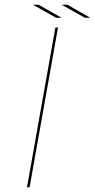

<svg xmlns="http://www.w3.org/2000/svg" viewBox="-20 -791 402 811"><path d="M94 0 214 -675H225L105 0ZM338.5 -716 240.5 -771H264.5L361.5 -716ZM217 -716 119 -771H143L240 -716Z"/></svg>

Font: Anybody UltraExpanded Thin
Style: Italic
Weight: 100
Width: 9
Italic angle: -10°
Designer: Tyler Finck
Foundry: Etcetera Type Company
Version: Version 1.010; ttfautohint (v1.8.3) -l 8 -r 50 -G 200 -x 14 